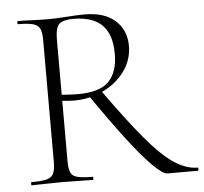

<svg xmlns="http://www.w3.org/2000/svg" viewBox="-48 -678 774 728"><g transform="rotate(-5 339.5 -314.0)"><path d="M560 0Q543 0 504 -39Q465 -78 410 -150.5Q355 -223 287 -322L335 -337Q421 -216 481 -144.5Q541 -73 587 -42.5Q633 -12 676 -12Q679 -12 679 -6Q679 0 676 0Q631 0 602.5 0Q574 0 560 0ZM299 -628Q376 -628 416.5 -591Q457 -554 457 -495Q457 -442 426 -399Q395 -356 343.5 -331Q292 -306 230 -306Q221 -306 209 -307Q197 -308 187 -309V-81Q187 -52 193 -37Q199 -22 218.5 -17Q238 -12 276 -12Q279 -12 279 -6Q279 0 276 0Q252 0 223.5 -1Q195 -2 160 -2Q128 -2 98 -1Q68 0 44 0Q42 0 42 -6Q42 -12 44 -12Q82 -12 101.5 -17Q121 -22 128 -37Q135 -52 135 -81V-544Q135 -573 128.5 -587.5Q122 -602 103 -607.5Q84 -613 46 -613Q43 -613 43 -619Q43 -625 46 -625Q69 -625 98.5 -623.5Q128 -622 160 -622Q191 -622 232 -625Q273 -628 299 -628ZM401 -468Q401 -522 383.5 -554Q366 -586 333.5 -600.5Q301 -615 255 -615Q219 -615 203 -602Q187 -589 187 -542V-332Q201 -331 217.5 -330Q234 -329 247 -329Q333 -329 367 -365Q401 -401 401 -468Z"/></g></svg>

Font: Cormorant Infant Light
Style: Regular
Weight: 300
Designer: Christian Thalmann (Catharsis Fonts)
Foundry: Catharsis Fonts
Version: Version 4.001